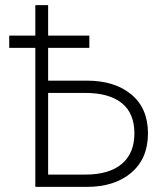

<svg xmlns="http://www.w3.org/2000/svg" viewBox="-20 -730 640 750"><path d="M16 -543V-591H118V-710H168V-591H329V-543H168V-415H319Q428 -415 493 -361Q558 -307 558 -209Q558 -111 493 -55.5Q428 0 319 0H118V-543ZM168 -367V-48H313Q406 -48 455.5 -89.5Q505 -131 505 -209Q505 -288 455.5 -327.5Q406 -367 313 -367Z"/></svg>

Font: Geist Mono ExtraLight
Style: Regular
Weight: 200
Monospace: yes
Designer: Basement.studio, Andrés Briganti, Mateo Zaragoza
Foundry: Basement.studio, Vercel, Andrés Briganti, Guido Ferreyra, Mateo Zaragoza
Version: Version 1.500; ttfautohint (v1.8.4.7-5d5b)